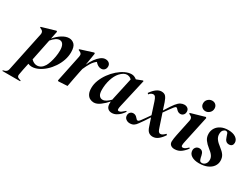

<svg xmlns="http://www.w3.org/2000/svg" viewBox="-135 -1361 2932 2253"><g transform="rotate(30 1330.5 -235.0)"><path d="M211 15Q185 15 161 4Q150 54 142 94Q134 134 128 170Q123 203 156 212L181 220L179 230H-62L-60 220L-41 215Q-6 205 1 170L114 -369Q121 -408 86 -424L67 -432L69 -443L254 -497L264 -489L243 -384Q282 -433 332.5 -464.5Q383 -496 427 -496Q468 -496 498 -467Q528 -438 528 -362Q528 -307 509.5 -253Q491 -199 458.5 -150.5Q426 -102 385 -65Q344 -28 299 -6.5Q254 15 211 15ZM340 -422Q317 -422 290 -404Q263 -386 237 -354L178 -65Q215 -28 255 -28Q314 -28 352 -90Q366 -114 378 -151Q390 -188 397.5 -231.5Q405 -275 405 -316Q405 -366 388.5 -394Q372 -422 340 -422Z M569 7 559 0 635 -366Q640 -392 632 -404.5Q624 -417 605 -425L590 -432L592 -442L766 -497L776 -488L749 -323Q770 -371 798 -410Q826 -449 857 -472.5Q888 -496 919 -496Q950 -496 969 -479.5Q988 -463 988 -436Q988 -408 971.5 -390Q955 -372 927 -372Q905 -372 885 -383.5Q865 -395 846 -417Q811 -391 786 -349.5Q761 -308 740 -259L730 -213Q719 -160 709 -107Q699 -54 689 0Z M1051 15Q1023 15 998 2Q973 -11 957.5 -41Q942 -71 942 -120Q942 -173 963 -226.5Q984 -280 1019 -328.5Q1054 -377 1097 -414.5Q1140 -452 1186 -474Q1232 -496 1273 -496Q1293 -496 1310.5 -488.5Q1328 -481 1344 -468L1425 -499L1433 -494L1346 -111Q1339 -83 1339 -65Q1339 -44 1358 -44Q1372 -44 1390.5 -57Q1409 -70 1433 -92L1441 -84Q1426 -60 1403.5 -37.5Q1381 -15 1353.5 0Q1326 15 1295 15Q1261 15 1240 -5.5Q1219 -26 1219 -69Q1219 -83 1220 -96Q1180 -51 1135.5 -18Q1091 15 1051 15ZM1060 -165Q1060 -112 1077.5 -88.5Q1095 -65 1124 -65Q1148 -65 1172 -80Q1196 -95 1224 -123Q1226 -135 1229 -148L1292 -436Q1279 -452 1261 -458Q1243 -464 1229 -464Q1186 -464 1139 -413Q1102 -372 1081 -305Q1060 -238 1060 -165Z M1538 15Q1509 15 1486.5 -2.5Q1464 -20 1464 -51Q1464 -77 1480 -93Q1496 -109 1521 -109Q1552 -109 1576 -79Q1590 -60 1603.5 -59.5Q1617 -59 1633 -81Q1652 -107 1672.5 -135.5Q1693 -164 1714 -195L1663 -352Q1651 -389 1639.5 -404Q1628 -419 1611 -419Q1601 -419 1586.5 -413Q1572 -407 1557 -387L1545 -400Q1613 -496 1678 -496Q1717 -496 1736 -474Q1755 -452 1771 -405L1802 -310Q1830 -356 1852 -388.5Q1874 -421 1886 -436Q1914 -471 1939 -483.5Q1964 -496 1989 -496Q2015 -496 2034 -481Q2053 -466 2053 -437Q2053 -409 2036.5 -393Q2020 -377 1998 -377Q1967 -377 1943 -405Q1931 -420 1921.5 -422Q1912 -424 1896 -405Q1882 -388 1859 -356Q1836 -324 1810 -287L1866 -119Q1877 -83 1887 -70Q1897 -57 1913 -57Q1928 -57 1943 -67Q1958 -77 1976 -95L1988 -84Q1961 -41 1926 -12Q1891 17 1850 17Q1819 17 1796 0Q1773 -17 1758 -63L1722 -171Q1696 -130 1673.5 -97.5Q1651 -65 1632 -39Q1613 -11 1591.5 2Q1570 15 1538 15Z M2237 -552Q2209 -552 2188.5 -570.5Q2168 -589 2168 -620Q2168 -655 2192.5 -677.5Q2217 -700 2248 -700Q2278 -700 2297 -681Q2316 -662 2316 -632Q2316 -598 2292 -575Q2268 -552 2237 -552ZM2144 15Q2113 15 2093 -1Q2073 -17 2073 -48Q2073 -66 2077 -91Q2081 -116 2086 -141L2133 -366Q2142 -407 2104 -424L2088 -432L2089 -443L2277 -497L2287 -488L2209 -126Q2205 -108 2203 -95.5Q2201 -83 2201 -71Q2201 -49 2221 -49Q2236 -49 2251 -58.5Q2266 -68 2289 -90L2298 -81Q2273 -44 2234.5 -14.5Q2196 15 2144 15Z M2476 15Q2413 15 2374 -10Q2335 -35 2335 -81Q2335 -105 2352 -123Q2369 -141 2396 -141Q2446 -141 2458 -80L2464 -52Q2469 -31 2476.5 -18Q2484 -5 2506 -5Q2531 -5 2550 -26Q2569 -47 2569 -84Q2569 -112 2551.5 -138Q2534 -164 2493 -195Q2452 -227 2427 -261.5Q2402 -296 2402 -344Q2402 -386 2423.5 -420.5Q2445 -455 2486 -475.5Q2527 -496 2583 -496Q2648 -496 2685.5 -470Q2723 -444 2723 -403Q2723 -381 2710 -366.5Q2697 -352 2671 -352Q2623 -352 2606 -410L2596 -438Q2591 -458 2584 -466Q2577 -474 2562 -474Q2546 -474 2529 -456.5Q2512 -439 2512 -401Q2512 -365 2533.5 -335.5Q2555 -306 2598 -274Q2642 -241 2662.5 -210Q2683 -179 2683 -135Q2683 -94 2659 -60Q2635 -26 2589 -5.5Q2543 15 2476 15Z"/></g></svg>

Font: DM Serif Display
Style: Italic
Weight: 400
Italic angle: -12°
Designer: Colophon Foundry, Frank Grießhammer
Foundry: Colophon Foundry
Version: Version 5.100; ttfautohint (v1.8.2)